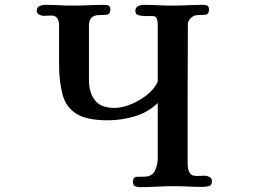

<svg xmlns="http://www.w3.org/2000/svg" viewBox="-20 -775 1040 790"><path d="M852 -31Q852 -12 838.5 -9Q825 -6 811 -6Q783 -6 754 -7.5Q725 -9 696 -9Q661 -9 625.5 -7Q590 -5 555 -5Q544 -5 535.5 -9Q527 -13 527 -26Q527 -47 542.5 -47.5Q558 -48 572 -48Q606 -48 617.5 -72.5Q629 -97 629 -125V-351Q588 -312 533.5 -296Q479 -280 423 -280Q338 -280 295 -306.5Q252 -333 237.5 -385.5Q223 -438 223 -515V-672Q223 -688 216 -699.5Q209 -711 192 -711Q184 -711 175.5 -710.5Q167 -710 159 -710Q151 -710 141 -715Q131 -720 131 -730Q131 -744 142 -749.5Q153 -755 165 -755Q194 -755 222.5 -753.5Q251 -752 279 -752Q313 -752 346 -753.5Q379 -755 413 -755Q434 -755 434 -737Q434 -716 419.5 -714.5Q405 -713 390 -713Q366 -713 356 -702Q346 -691 346 -668V-446Q346 -394 370.5 -362.5Q395 -331 450 -331Q479 -331 510 -342.5Q541 -354 569 -373Q597 -392 614 -414Q617 -419 623 -427.5Q629 -436 629 -440V-669Q629 -693 624 -701Q619 -709 607.5 -709Q596 -709 576 -709Q566 -709 551.5 -712Q537 -715 537 -730Q537 -744 548 -749.5Q559 -755 571 -755Q600 -755 628.5 -753.5Q657 -752 685 -752Q719 -752 752 -753.5Q785 -755 819 -755Q840 -755 840 -737Q840 -716 825.5 -714.5Q811 -713 796 -713Q769 -713 756 -688Q753 -682 753 -677Q753 -602 752.5 -527.5Q752 -453 752 -378V-101Q752 -82 759 -66.5Q766 -51 789 -51Q798 -51 806.5 -51.5Q815 -52 824 -52Q832 -52 842 -46.5Q852 -41 852 -31Z"/></svg>

Font: Kaisei HarunoUmi
Style: Bold
Weight: 700
Designer: Font-Kai, 金井和夫
Foundry: KAZUO KANAI
Version: Version 5.003